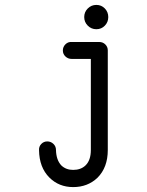

<svg xmlns="http://www.w3.org/2000/svg" viewBox="-20 -638 600 782"><path d="M337.5 -603.5Q352 -618 372.5 -618Q393 -618 407 -603.5Q421 -589 421 -568.5Q421 -548 407 -533.5Q393 -519 372.5 -519Q352 -519 337.5 -533.5Q323 -548 323 -568.5Q323 -589 337.5 -603.5ZM272 -467H384Q399 -467 409 -457Q419 -447 419 -433V-27Q419 44 377 86Q337 124 278 124Q220 124 181 85Q140 44 139 -26Q138 -41 148 -51.5Q158 -62 172.5 -62Q187 -62 197.5 -52Q208 -42 208 -27Q209 14 230 36Q249 54 278 54Q309 54 328 36Q350 15 350 -27V-398H272Q257 -398 246.5 -408Q236 -418 236 -432.5Q236 -447 246.5 -457.5Q257 -468 272 -467Z"/></svg>

Font: Brass Mono
Style: Regular
Weight: 400
Monospace: yes
Version: Version 1.100; ttfautohint (v1.8.3) -l 8 -r 50 -G 200 -x 14 